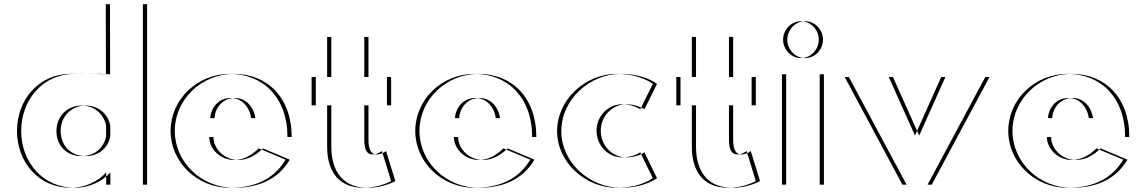

<svg xmlns="http://www.w3.org/2000/svg" viewBox="-20 -880 5453 915"><path d="M269 -256C269 -327 322 -377 389 -377C446.8 -377 494.6 -338.7 505.6 -281.6L505.7 -230.9C495.3 -174.3 449.4 -136 389 -136C317 -136 269 -186 269 -256ZM681 0H506V-58C468 -16 406 15 336 15C186 15 81 -106 81 -256C81 -406 186 -528 336 -528C366.2 -528 436 -530.5 504.9 -526L504 -860H681ZM249 -256C249 -186 297 -136 369 -136C429.4 -136 475.3 -174.3 485.7 -230.9L485.6 -281.6C474.6 -338.7 426.8 -377 369 -377C302 -377 249 -327 249 -256ZM661 0V-860H484L484.9 -526C416 -530.5 346.2 -528 316 -528C166 -528 61 -406 61 -256C61 -106 166 15 316 15C386 15 448 -16 486 -58V0Z M1002 -317C1005 -364 1039 -413 1100 -413C1152 -413 1189 -371 1197 -317ZM1233 -173 1361 -119C1303 -22 1209 15 1095 15C940 15 813 -107 813 -256C813 -406 940 -528 1095 -528C1251 -528 1370 -418 1370 -227H997C997 -141 1120 -60 1233 -173ZM982 -317H1177C1169 -371 1132 -413 1080 -413C1019 -413 985 -364 982 -317ZM1213 -173C1100 -60 977 -141 977 -227H1350C1350 -418 1231 -528 1075 -528C920 -528 793 -406 793 -256C793 -107 920 15 1075 15C1189 15 1283 -22 1341 -119Z M1559 -513V-704H1736V-513H1844V-378H1736V-215C1736 -167 1748 -144 1776 -144C1799 -144 1820 -160 1820 -160L1864 -17C1864 -17 1807 15 1734 15C1593 15 1559 -90 1559 -181V-378H1485V-513ZM1539 -513H1465V-378H1539V-181C1539 -90 1573 15 1714 15C1787 15 1844 -17 1844 -17L1800 -160C1800 -160 1779 -144 1756 -144C1728 -144 1716 -167 1716 -215V-378H1824V-513H1716V-704H1539Z M2168 -317C2171 -364 2205 -413 2266 -413C2318 -413 2355 -371 2363 -317ZM2399 -173 2527 -119C2469 -22 2375 15 2261 15C2106 15 1979 -107 1979 -256C1979 -406 2106 -528 2261 -528C2417 -528 2536 -418 2536 -227H2163C2163 -141 2286 -60 2399 -173ZM2148 -317H2343C2335 -371 2298 -413 2246 -413C2185 -413 2151 -364 2148 -317ZM2379 -173C2266 -60 2143 -141 2143 -227H2516C2516 -418 2397 -528 2241 -528C2086 -528 1959 -406 1959 -256C1959 -107 2086 15 2241 15C2355 15 2449 -22 2507 -119Z M3111 -31C3111 -31 3053 15 2939 15C2791 15 2655 -105 2655 -255C2655 -406 2790 -528 2939 -528C3053 -528 3111 -480 3111 -480L3051 -359C3051 -359 3018 -383 2965 -383C2898 -383 2843 -327 2843 -257C2843 -186 2898 -130 2965 -130C3018 -130 3051 -154 3051 -154ZM3091 -31 3031 -154C3031 -154 2998 -130 2945 -130C2878 -130 2823 -186 2823 -257C2823 -327 2878 -383 2945 -383C2998 -383 3031 -359 3031 -359L3091 -480C3091 -480 3033 -528 2919 -528C2770 -528 2635 -406 2635 -255C2635 -105 2771 15 2919 15C3033 15 3091 -31 3091 -31Z M3297 -513V-704H3474V-513H3582V-378H3474V-215C3474 -167 3486 -144 3514 -144C3537 -144 3558 -160 3558 -160L3602 -17C3602 -17 3545 15 3472 15C3331 15 3297 -90 3297 -181V-378H3223V-513ZM3277 -513H3203V-378H3277V-181C3277 -90 3311 15 3452 15C3525 15 3582 -17 3582 -17L3538 -160C3538 -160 3517 -144 3494 -144C3466 -144 3454 -167 3454 -215V-378H3562V-513H3454V-704H3277Z M3732 -691C3732 -739 3771 -779 3817 -779C3863 -779 3902 -739 3902 -691C3902 -643 3863 -603 3817 -603C3771 -603 3732 -643 3732 -691ZM3726.5 0V-526H3906.5V0ZM3712 -691C3712 -643 3751 -603 3797 -603C3843 -603 3882 -643 3882 -691C3882 -739 3843 -779 3797 -779C3751 -779 3712 -739 3712 -691ZM3706.5 0H3886.5V-526H3706.5Z M4235.5 -513 4360.5 -234 4485.5 -513H4695.5L4420.5 0H4300.5L4025.5 -513ZM4215.5 -513H4005.5L4280.5 0H4400.5L4675.5 -513H4465.5L4340.5 -234Z M4994 -317C4997 -364 5031 -413 5092 -413C5144 -413 5181 -371 5189 -317ZM5225 -173 5353 -119C5295 -22 5201 15 5087 15C4932 15 4805 -107 4805 -256C4805 -406 4932 -528 5087 -528C5243 -528 5362 -418 5362 -227H4989C4989 -141 5112 -60 5225 -173ZM4974 -317H5169C5161 -371 5124 -413 5072 -413C5011 -413 4977 -364 4974 -317ZM5205 -173C5092 -60 4969 -141 4969 -227H5342C5342 -418 5223 -528 5067 -528C4912 -528 4785 -406 4785 -256C4785 -107 4912 15 5067 15C5181 15 5275 -22 5333 -119Z"/></svg>

Font: Hussar Plate
Style: Regular
Weight: 700
Foundry: Cannot Into Space Fonts
Version: Version 0.798247